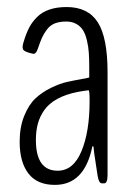

<svg xmlns="http://www.w3.org/2000/svg" viewBox="-20 -517 367 543"><path d="M135.3 5.9Q85 5.9 60.3 -26.4Q35.6 -58.6 35.6 -116.2Q35.6 -157.7 48.6 -189.5Q61.5 -221.2 80.3 -238.8Q99.1 -256.3 124.3 -268.6Q149.4 -280.8 169.4 -285.2Q189.5 -289.6 209 -293Q228.5 -296.4 232.4 -297.9V-326.2Q232.4 -350.1 231.2 -367.7Q230 -385.3 225.8 -402.8Q221.7 -420.4 214.8 -431.4Q208 -442.4 196 -449.2Q184.1 -456.1 167.5 -456.1Q148.4 -456.1 135.3 -450.9Q122.1 -445.8 113 -433.8Q104 -421.9 98.9 -410.6Q93.8 -399.4 86.9 -378.9Q81.1 -362.3 72.3 -365.2Q46.9 -370.6 44.9 -378.4Q42 -384.3 47.4 -400.4Q54.2 -422.9 62.7 -439.2Q71.3 -455.6 85.2 -469.2Q99.1 -482.9 119.9 -490Q140.6 -497.1 168.5 -497.1Q229 -497.1 256.6 -453.9Q284.2 -410.6 284.2 -312.5V-22.9Q284.2 1.5 274.9 1.5H268.1Q259.8 1.5 256.3 -18.6Q255.9 -22.9 250.5 -56.6Q245.1 -90.3 244.6 -100.6Q244.6 -101.6 244.1 -102.5Q241.7 -105.5 240.7 -100.6Q218.3 5.9 135.3 5.9ZM143.1 -34.2Q187.5 -34.2 210.4 -89.4Q233.4 -144.5 233.4 -231Q233.4 -261.7 230.5 -261.7Q230 -261.7 216.1 -259.8Q202.1 -257.8 201.2 -257.3Q166 -250.5 142.1 -237.3Q118.2 -224.1 105.2 -205.6Q92.3 -187 86.9 -166.7Q81.5 -146.5 81.5 -121.1Q81.5 -34.2 143.1 -34.2Z"/></svg>

Font: BenchNine Light
Style: Regular
Weight: 300
Version: Version 1 ; ttfautohint (v0.92.18-e454-dirty) -l 8 -r 50 -G 